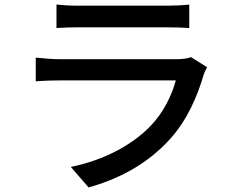

<svg xmlns="http://www.w3.org/2000/svg" viewBox="-20 -774 1040 843"><path d="M819 -523C806 -518 782 -514 755 -514H243C214 -514 176 -517 137 -521V-417C175 -420 219 -421 243 -421H752C734 -355 698 -280 641 -221C559 -136 436 -71 291 -41L369 49C497 13 624 -50 727 -164C801 -246 845 -347 874 -445C876 -453 884 -468 889 -479ZM228 -651C256 -653 292 -654 323 -654H712C746 -654 786 -653 811 -651V-754C786 -751 745 -749 713 -749H323C291 -749 255 -751 228 -754Z"/></svg>

Font: Noto Sans CJK KR Medium
Style: Regular
Weight: 500
Designer: Ryoko NISHIZUKA (kana & ideographs); Paul D. Hunt (Latin, Greek & Cyrillic); Wenlong ZHANG (bopomofo); Sandoll Communica
Foundry: Adobe Systems Incorporated
Version: Version 1.004;PS 1.004;hotconv 1.0.82;makeotf.lib2.5.63406